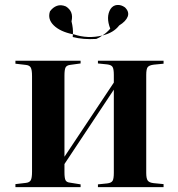

<svg xmlns="http://www.w3.org/2000/svg" viewBox="-20 -764 727 784"><path d="M280.8 -624Q338.4 -604.5 397.9 -619.1Q415 -629.4 430.2 -647Q411.6 -694.8 431.2 -727.1Q441.4 -742.2 458 -743.7Q474.6 -745.1 490.2 -733.9Q508.8 -715.8 501.5 -696.3Q494.1 -676.8 466.8 -660.2Q443.8 -629.9 397.9 -619.1Q385.3 -609.4 373 -605Q320.8 -601.6 276.9 -612.8Q277.8 -616.7 277.8 -624Q225.6 -634.8 199.5 -660.4Q173.3 -686 184.1 -717.8Q196.3 -734.4 212.6 -740.2Q229 -746.1 249 -737.8Q281.7 -717.3 272 -676.8Q279.3 -647.5 277.8 -624ZM43 0V-12.2L85 -17.1Q100.1 -18.6 105.5 -27.8Q110.8 -37.1 110.8 -63V-453.1Q110.8 -479 105.5 -488.3Q100.1 -497.6 85 -499L43 -503.9V-516.1H309.1V-504.9L266.1 -499Q252 -497.1 247.6 -488.3Q243.2 -479.5 243.2 -455.1V-124L444.8 -426.8V-458Q444.8 -481.9 439.7 -490.5Q434.6 -499 418 -501L379.9 -504.9V-516.1H647.9V-503.9L607.9 -500Q588.9 -497.6 583 -489.7Q577.1 -481.9 577.1 -458V-58.1Q577.1 -35.2 583.3 -26.6Q589.4 -18.1 607.9 -16.1L647.9 -12.2V0H379.9V-11.2L418 -15.1Q434.6 -17.1 439.7 -25.6Q444.8 -34.2 444.8 -58.1V-397.9L243.2 -94.2V-61Q243.2 -36.6 247.6 -28.1Q252 -19.5 266.1 -18.1L309.1 -11.2V0Z"/></svg>

Font: Display Semibold
Style: Regular
Weight: 600
Designer: Latin by Veronika Burian and Jose Scaglione. Greek by Irene Vlachou. Cyrillic by Vera Evstafieva.
Foundry: TypeTogether
Version: Version 3.002